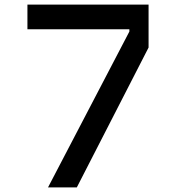

<svg xmlns="http://www.w3.org/2000/svg" viewBox="-20 -820 790 840"><path d="M316 0H190L546 -682V-692H100V-800H630V-612Z"/></svg>

Font: Martian Mono sWd Rg
Style: Regular
Weight: 400
Width: 6
Monospace: yes
Designer: Roman Shamin
Foundry: Evil Martians
Version: Version 1.000